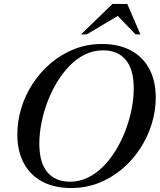

<svg xmlns="http://www.w3.org/2000/svg" viewBox="-20 -938 809 969"><path d="M178.5 -212.5Q178.5 -117 219 -69Q259.5 -21 333 -21Q381 -21 423.2 -41.5Q465.5 -62 501.5 -98.5Q537.5 -135 565.8 -181.8Q594 -228.5 614 -281.5Q634 -334.5 644.5 -388.5Q655 -442.5 655 -492.5Q655 -588 614.5 -636Q574 -684 500.5 -684Q452.5 -684 410 -663.5Q367.5 -643 331.8 -606.5Q296 -570 267.8 -523.2Q239.5 -476.5 219.5 -423.5Q199.5 -370.5 189 -316.5Q178.5 -262.5 178.5 -212.5ZM766 -445.5Q766 -377 745.2 -310.8Q724.5 -244.5 686.2 -186.5Q648 -128.5 595 -84Q542 -39.5 477.2 -14.2Q412.5 11 339 11Q253.5 11 192.8 -21.8Q132 -54.5 99.8 -115.2Q67.5 -176 67.5 -259.5Q67.5 -328 88 -394.2Q108.5 -460.5 147 -518.5Q185.5 -576.5 238.5 -621Q291.5 -665.5 356.2 -690.8Q421 -716 494.5 -716Q580 -716 640.8 -683.2Q701.5 -650.5 733.8 -590Q766 -529.5 766 -445.5ZM389 -764.5 547.5 -918H622.5L688.5 -764.5H664L561 -871.5H597.5L418 -764.5Z"/></svg>

Font: Newsreader 60pt Medium
Style: Italic
Weight: 500
Italic angle: -17°
Designer: Hugues Gentile
Foundry: Production Type
Version: Version 1.003